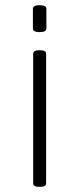

<svg xmlns="http://www.w3.org/2000/svg" viewBox="-20 -719 305 741"><path d="M130 2Q108 2 108 -12V-511Q108 -525 130 -525H136Q158 -525 158 -511V-12Q158 2 136 2ZM133 -595Q107 -595 107 -609V-685Q107 -699 133 -699Q159 -699 159 -685V-609Q159 -595 133 -595Z"/></svg>

Font: Asap ExtraLight
Style: Regular
Weight: 200
Designer: Pablo Cosgaya
Foundry: Omnibus-Type
Version: Version 3.001; ttfautohint (v1.8.4.7-5d5b)